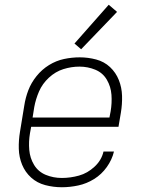

<svg xmlns="http://www.w3.org/2000/svg" viewBox="-20 -779 616 807"><path d="M240 8Q274 8 309 0.5Q344 -7 375.5 -26.5Q407 -46 429 -77Q451 -108 459 -142H415Q407 -106 377.5 -78.5Q348 -51 312 -41Q276 -31 240 -31Q204 -31 172.5 -44Q141 -57 123.5 -85.5Q106 -114 103 -149Q100 -184 106 -219L111 -246H478L488 -305Q494 -341 493 -376Q492 -411 479.5 -442.5Q467 -474 442.5 -497Q418 -520 384 -529Q350 -538 315 -538Q282 -538 249 -531Q216 -524 186 -505.5Q156 -487 133.5 -459Q111 -431 99 -399.5Q87 -368 82 -335L64 -225Q58 -189 59 -153.5Q60 -118 73 -86.5Q86 -55 111 -32.5Q136 -10 170 -1Q204 8 240 8ZM440 -285H117L124 -329Q130 -362 144 -394.5Q158 -427 185.5 -452.5Q213 -478 246.5 -488.5Q280 -499 314 -499Q349 -499 380.5 -486Q412 -473 429 -444Q446 -415 448.5 -380.5Q451 -346 445 -311ZM321 -572 472 -729 437 -759 293 -596Z"/></svg>

Font: Iosevka Sparkle XLtObl
Style: Regular
Weight: 200
Italic angle: -9°
Designer: Belleve Invis
Foundry: Belleve Invis
Version: Version 4.5.0; ttfautohint (v1.8.3)